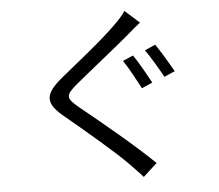

<svg xmlns="http://www.w3.org/2000/svg" viewBox="-57 -862 1114 978"><g transform="rotate(-5 500.0 -372.5)"><path d="M638 -568 585 -545C611 -507 648 -438 669 -398L724 -422C704 -459 664 -531 638 -568ZM755 -613 701 -589C728 -551 765 -488 788 -446L843 -470C821 -509 780 -578 755 -613ZM614 -798C603 -779 577 -751 557 -732C491 -665 342 -547 267 -486C179 -412 168 -367 261 -291C353 -215 517 -76 571 -19C592 4 619 29 639 53L710 -12C614 -107 432 -256 342 -329C279 -381 279 -395 339 -446C411 -506 552 -617 621 -676C637 -690 667 -716 688 -732Z"/></g></svg>

Font: Noto Sans T Chinese Regular
Style: Regular
Weight: 400
Designer: Ryoko NISHIZUKA (kana & ideographs); Paul D. Hunt (Latin, Greek & Cyrillic); Wenlong ZHANG (bopomofo); Sandoll Communica
Foundry: Adobe Systems Incorporated
Version: Version 1.000;PS 1;hotconv 1.0.78;makeotf.lib2.5.61930